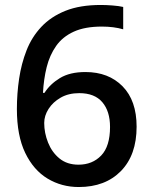

<svg xmlns="http://www.w3.org/2000/svg" viewBox="-20 -743 612 773"><path d="M48 -304Q48 -366 57 -426.5Q66 -487 87 -540.5Q108 -594 146.5 -635Q185 -676 243.5 -699.5Q302 -723 386 -723Q407 -723 433 -721Q459 -719 476 -715V-625Q438 -636 390 -636Q322 -636 277 -615.5Q232 -595 206 -558Q180 -521 168 -473Q156 -425 153 -369H159Q181 -404 221 -428.5Q261 -453 324 -453Q417 -453 473.5 -395.5Q530 -338 530 -233Q530 -119 467 -54.5Q404 10 297 10Q228 10 171.5 -24Q115 -58 81.5 -127.5Q48 -197 48 -304ZM296 -80Q352 -80 387.5 -117Q423 -154 423 -232Q423 -295 392 -331.5Q361 -368 299 -368Q256 -368 224.5 -350Q193 -332 175.5 -304.5Q158 -277 158 -248Q158 -208 173.5 -169Q189 -130 219.5 -105Q250 -80 296 -80Z"/></svg>

Font: Noto Sans Thaana Medium
Style: Regular
Weight: 500
Designer: David Williams
Foundry: Google Inc.
Version: Version 3.001; ttfautohint (v1.8.4.7-5d5b)